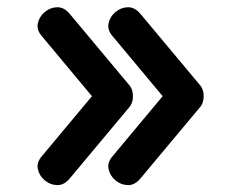

<svg xmlns="http://www.w3.org/2000/svg" viewBox="-20 -548 678 543"><path d="M177 -43Q161 -24 141.5 -24.5Q122 -25 106.5 -38Q91 -51 87 -70Q83 -89 99 -107L240 -276L99 -445Q83 -463 87 -482Q91 -501 106.5 -514Q122 -527 141.5 -527.5Q161 -528 177 -509L345 -308Q356 -296 356 -276Q356 -256 345 -244ZM377 -43Q361 -24 341.5 -24.5Q322 -25 306.5 -38Q291 -51 287 -70Q283 -89 299 -107L440 -276L299 -445Q283 -463 287 -482Q291 -501 306.5 -514Q322 -527 341.5 -527.5Q361 -528 377 -509L545 -308Q556 -296 556 -276Q556 -256 545 -244Z"/></svg>

Font: Noto Sans Duployan
Style: Bold
Weight: 700
Designer: David Corbett
Foundry: David Corbett
Version: Version 3.001